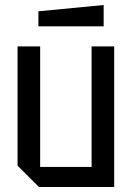

<svg xmlns="http://www.w3.org/2000/svg" viewBox="-20 -745 525 765"><path d="M435 -560V0H135L50 -85V-560H140V-80H345V-560ZM133 -640V-700L393 -725V-640Z"/></svg>

Font: Tektur SemiCondensed
Style: Regular
Weight: 400
Width: 4
Designer: Adam Jagosz
Foundry: Adam Jagosz
Version: Version 1.005;gftools[0.9.30]